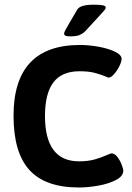

<svg xmlns="http://www.w3.org/2000/svg" viewBox="-20 -811 578 838"><path d="M39.1 0ZM39.1 -305.7Q39.1 -614.7 329.1 -614.7Q368.7 -614.7 411.1 -606.9Q453.6 -599.1 482.2 -585.2Q510.7 -571.3 510.7 -554.2Q510.7 -542 501 -522.2Q491.2 -502.4 477.8 -487.3Q464.4 -472.2 454.1 -472.2Q451.7 -472.2 440.9 -477.1Q417.5 -486.8 391.8 -493.4Q366.2 -500 326.7 -500Q250 -500 213.1 -451.4Q176.3 -402.8 176.3 -304.7Q176.3 -206.5 213.4 -156.7Q250.5 -106.9 324.7 -106.9Q363.3 -106.9 391.8 -114.7Q420.4 -122.6 447.8 -134.8Q449.2 -135.3 456.5 -138.4Q463.9 -141.6 467.3 -141.6Q480 -141.6 491.7 -126.7Q503.4 -111.8 510.7 -93Q518.1 -74.2 518.1 -65.9Q518.1 -42 486.1 -25.4Q454.1 -8.8 408.9 -0.7Q363.8 7.3 324.7 7.3Q178.2 7.3 108.6 -68.8Q39.1 -145 39.1 -305.7ZM259.8 -665.5Q259.8 -669.4 265.9 -680.7Q272 -691.9 281.7 -708.5Q303.2 -744.1 315.9 -767.1Q323.2 -780.3 342 -785.4Q360.8 -790.5 389.6 -790.5Q417 -790.5 429.2 -787.8Q441.4 -785.2 441.4 -778.3Q441.4 -773.4 437 -767.8Q432.6 -762.2 410.6 -738.3L351.6 -674.3Q341.8 -664.6 327.9 -658.4Q314 -652.3 286.6 -652.3Q271 -652.3 265.4 -655.3Q259.8 -658.2 259.8 -665.5Z"/></svg>

Font: Jaldi
Style: Bold
Weight: 400
Designer: Pablo Cosgaya and Nicolas Silva
Foundry: Omnibus-Type
Version: Version 1.007